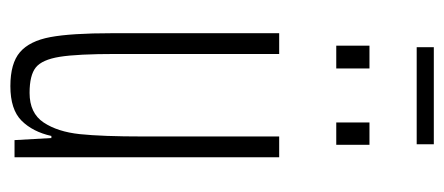

<svg xmlns="http://www.w3.org/2000/svg" viewBox="-263 -585 856 370"><g transform="rotate(90 165.0 -400.0)"><path d="M44 -188V-510H84V-196Q84 -121 89.5 -87Q95 -53 110 -41Q125 -29 159 -29Q198 -29 216 -56Q234 -83 238.5 -126Q243 -169 243 -248V-510H283V0H250L246 -71H242Q234 -35 212.5 -13.5Q191 8 146 8Q102 8 80.5 -10.5Q59 -29 51.5 -69Q44 -109 44 -188ZM68 -620V-684H112V-620ZM216 -620V-684H259V-620ZM71 -775V-808H258V-775Z"/></g></svg>

Font: Saira Ultra Condensed ExLight
Style: Regular
Weight: 200
Width: 1
Designer: Hector Gatti with collaboration of the Omnibus-Type team
Foundry: Omnibus-Type
Version: Version 1.001; ttfautohint (v1.8)